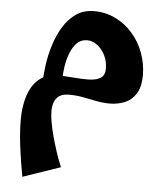

<svg xmlns="http://www.w3.org/2000/svg" viewBox="-56 -459 771 908"><g transform="rotate(5 330.0 -5.0)"><path d="M84 400Q70 326 61.5 257.5Q53 189 53 130Q53 69 69 18.5Q85 -32 119.5 -62Q154 -92 209 -92Q244 -92 283 -88.5Q322 -85 356 -85.5Q390 -86 411.5 -98.5Q433 -111 433 -144Q433 -178 419 -206.5Q405 -235 382 -252.5Q359 -270 333 -270Q304 -270 284.5 -250Q265 -230 253.5 -199.5Q242 -169 237 -135.5Q232 -102 232 -74L141 -51Q141 -88 147.5 -135.5Q154 -183 169 -231Q184 -279 208.5 -319.5Q233 -360 269 -385Q305 -410 355 -410Q409 -410 456 -387Q503 -364 537.5 -324.5Q572 -285 591 -234Q610 -183 610 -128Q610 -71 589 -39Q568 -7 535 6Q502 19 466 19Q433 19 400.5 12.5Q368 6 336.5 0Q305 -6 271 -6Q240 -6 223.5 6Q207 18 200.5 37Q194 56 194 79Q194 102 199.5 132.5Q205 163 214.5 198Q224 233 236 269.5Q248 306 262 339Z"/></g></svg>

Font: Marhey Medium
Style: Regular
Weight: 500
Designer: Nur Syamsi & Bustanul Arifin
Foundry: Namelatype
Version: Version 1.000